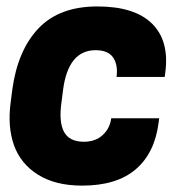

<svg xmlns="http://www.w3.org/2000/svg" viewBox="-20 -563 567 596"><path d="M175.8 -284.2 170.9 -246.1Q162.1 -184.6 178.7 -153.8Q195.3 -123 240.2 -123Q276.4 -123 298.8 -143.8Q321.3 -164.6 325.2 -195.8H474.1L472.2 -181.2Q460 -87.4 400.9 -37.1Q341.8 13.2 234.9 13.2Q151.9 13.2 97.9 -20.8Q43.9 -54.7 23.4 -112.3Q2.9 -169.9 13.2 -246.1L18.1 -284.2Q34.7 -406.7 99.4 -474.9Q164.1 -543 282.2 -543Q397.9 -543 451.9 -489.7Q505.9 -436.5 493.2 -338.9L491.2 -324.2H341.8Q346.7 -361.8 331.1 -384.5Q315.4 -407.2 276.9 -407.2Q191.9 -407.2 175.8 -284.2Z"/></svg>

Font: Cooper Hewitt
Style: Bold Italic
Weight: 712
Designer: Village Type and Design LLC
Foundry: Cooper Hewitt Smithsonian Design Museum
Version: 1.000